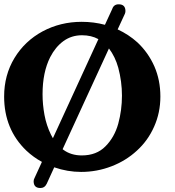

<svg xmlns="http://www.w3.org/2000/svg" viewBox="-26 -812 832 915"><path d="M232.4 -14.6Q200.2 55.7 196.3 64.5L195.3 65.9Q186.5 84 166.5 84Q134.3 84 134.3 51.8Q134.3 43.9 138.7 36.1L173.8 -40.5Q133.3 -62.5 99.6 -94.2Q-6.3 -195.8 -6.3 -352.1Q-6.3 -454.1 43 -535.6Q92.3 -616.7 177.2 -662.6Q262.2 -708 363.3 -708Q420.9 -708 474.1 -693.8L508.8 -769Q516.1 -791.5 539.6 -791.5Q571.8 -791.5 571.8 -759.3Q571.8 -752.9 569.3 -746.6Q568.4 -744.6 534.7 -671.9Q587.4 -647.5 628.9 -609.9Q680.2 -562 709.5 -496.1Q738.3 -430.2 738.3 -352.1Q738.3 -274.9 708.5 -208.5Q679.2 -142.1 626.5 -94.2Q574.2 -45.9 505.4 -19.5Q436 7.3 360.4 7.3Q295.9 7.3 232.4 -14.6ZM493.2 -581.1Q451.7 -490.7 386.7 -349.6Q316.9 -198.2 272.5 -101.1Q273.9 -99.6 275.4 -98.6Q312 -71.3 363.8 -71.3Q434.1 -71.3 476.6 -114.7Q519.5 -157.7 537.6 -222.7Q555.2 -287.6 555.2 -356Q555.2 -423.3 537.6 -489.3Q522.9 -542 493.2 -581.1ZM226.1 -153.3 442.9 -625.5Q409.2 -644 364.7 -644Q314.9 -644 276.4 -616.2Q238.3 -588.4 213.4 -540Q176.8 -467.8 176.8 -362.8Q176.8 -314 186 -264.2Q195.3 -214.4 216.8 -170.4Q221.2 -161.6 226.1 -153.3Z"/></svg>

Font: inglobal
Style: Bold
Weight: 700
Designer: Andrey Kochetov, Denis Davydov, Evgeny Yurtaev
Foundry: inglobal.ru
Version: Version 1.00 September 25, 2014, initial release